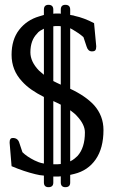

<svg xmlns="http://www.w3.org/2000/svg" viewBox="-20 -725 504 796"><path d="M409 -186Q409 -111 377 -64.5Q345 -18 288 -4L271 0V32Q271 51 251 51Q232 51 232 31V6Q227 7 221 7Q215 7 210 7H201V32Q201 51 181 51Q162 51 162 31V3Q145 2 126 -3Q80 -14 28 -36L20 -132V-136Q20 -153 33 -153Q54 -153 60 -133L73 -94Q82 -85 94.5 -76.5Q107 -68 123 -60Q131 -56 140.5 -52.5Q150 -49 162 -47V-323Q134 -337 111 -353Q88 -369 71 -388Q28 -434 28 -498Q28 -561 59.5 -601.5Q91 -642 142 -657L162 -663V-685Q162 -705 181 -705Q201 -705 201 -685V-668Q205 -669 209 -669Q213 -669 217 -669Q231 -669 232 -668V-685Q232 -705 251 -705Q271 -705 271 -685V-663Q276 -662 280.5 -661.5Q285 -661 290 -659Q328 -651 370 -629L379 -533Q379 -522 375.5 -517Q372 -512 361 -512Q345 -512 339 -532L326 -571Q316 -580 305 -587.5Q294 -595 282 -602L271 -608V-357Q335 -327 370 -289Q409 -245 409 -186ZM232 -616Q231 -617 220 -617Q215 -617 210.5 -617Q206 -617 201 -616V-389Q208 -385 216 -381.5Q224 -378 232 -374ZM162 -415V-606Q154 -602 146.5 -597.5Q139 -593 134 -586Q106 -558 106 -508Q106 -469 142 -432ZM332 -176Q332 -209 299 -244Q294 -250 286.5 -256Q279 -262 271 -268V-56Q281 -61 288.5 -67Q296 -73 301 -78Q332 -112 332 -176ZM232 -291Q225 -295 217 -298.5Q209 -302 201 -306V-44H204Q212 -44 218.5 -44Q225 -44 232 -45Z"/></svg>

Font: Jura
Style: Regular
Weight: 400
Designer: Ed Merritt
Foundry: Ten by Twenty
Version: Version 1.007